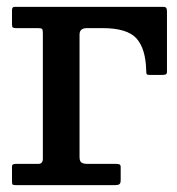

<svg xmlns="http://www.w3.org/2000/svg" viewBox="-20 -540 516 560"><path d="M90.5 -458H27Q20 -458 17.5 -459.8Q15 -461.5 15 -469V-510.5Q15 -520 22.5 -520H455Q462.5 -520 464.8 -517Q467 -514 467 -505.5V-331.5Q467 -324.5 463.5 -323Q460 -321.5 453 -321.5H416.5Q409 -321.5 407.8 -324Q406.5 -326.5 406.5 -333.5Q405 -398 378 -428Q351 -458 278.5 -458H234Q212 -458 212 -439.5V-82Q212 -70 217.5 -66Q223 -62 236 -62H318Q325 -62 328.5 -60.5Q332 -59 332 -52V-15Q332 -5.5 328.2 -2.8Q324.5 0 315.5 0H27.5Q20 0 17.5 -1.2Q15 -2.5 15 -10V-53Q15 -59.5 18.5 -60.8Q22 -62 28.5 -62H91.5Q105 -62 105 -77V-443Q105 -453 102.8 -455.5Q100.5 -458 90.5 -458Z"/></svg>

Font: Besley* Medium
Style: Regular
Weight: 500
Designer: Owen Earl
Foundry: indestructible type*
Version: Version 3.000; ttfautohint (v1.8.3)